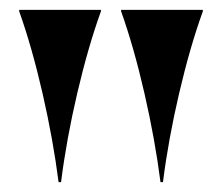

<svg xmlns="http://www.w3.org/2000/svg" viewBox="-20 -732 452 390"><path d="M226 -709V-712H392V-709Q366 -637 344 -543Q322 -449 311 -362H306Q295 -448 273.5 -542Q252 -636 226 -709ZM19 -709V-712H185V-709Q159 -637 137 -543Q115 -449 104 -362H99Q88 -448 66.5 -542Q45 -636 19 -709Z"/></svg>

Font: Nyght Serif Bold
Style: Regular
Weight: 700
Designer: Maksym Kobuzan
Version: Version 0.410